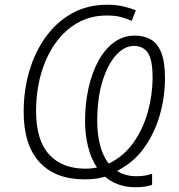

<svg xmlns="http://www.w3.org/2000/svg" viewBox="-20 -745 755 808"><path d="M551.8 43Q508.8 43 476.3 30.5Q443.8 18.1 422.4 -1.5Q404.3 3.9 384 6.8Q363.8 9.8 335.4 9.8Q213.4 9.8 146.5 -62.3Q79.6 -134.3 79.6 -274.9Q79.6 -365.2 103.5 -446.3Q127.4 -527.3 173.1 -590.3Q218.8 -653.3 283.7 -689.2Q348.6 -725.1 430.7 -725.1Q469.7 -725.1 499.8 -717.8Q529.8 -710.4 551.8 -701.7L534.2 -657.2Q515.1 -666 491 -672.9Q466.8 -679.7 428.7 -679.7Q360.4 -679.7 305.4 -648.2Q250.5 -616.7 211.7 -561Q172.9 -505.4 152.3 -432.6Q131.8 -359.9 131.8 -277.3Q131.8 -155.3 186.5 -95.2Q241.2 -35.2 339.4 -35.2Q353.5 -35.2 366.7 -36.6Q379.9 -38.1 388.2 -40Q362.3 -78.1 350.1 -129.9Q337.9 -181.6 337.9 -233.9Q337.9 -308.6 352.5 -374.3Q367.2 -439.9 394.5 -489.5Q421.9 -539.1 460.4 -567.1Q499 -595.2 547.4 -595.2Q585.9 -595.2 614.5 -578.9Q643.1 -562.5 658.7 -523.4Q674.3 -484.4 674.3 -415.5Q674.3 -336.4 652.1 -259.5Q629.9 -182.6 585.2 -121.1Q540.5 -59.6 473.1 -26.4Q485.8 -16.1 507.3 -9.8Q528.8 -3.4 555.2 -3.4Q576.2 -3.4 592.5 -6.6Q608.9 -9.8 620.1 -14.2V32.7Q610.4 36.6 592.5 39.8Q574.7 43 551.8 43ZM437.5 -56.6Q500 -86.4 541 -144Q582 -201.7 602.1 -273.9Q622.1 -346.2 622.1 -419.4Q622.1 -494.1 602.1 -522.9Q582 -551.8 543.9 -551.8Q503.4 -551.8 468.3 -512.9Q433.1 -474.1 411.1 -402.8Q389.2 -331.5 389.2 -234.4Q389.2 -180.7 401.1 -134.3Q413.1 -87.9 437.5 -56.6Z"/></svg>

Font: Open Sans Light
Style: Italic
Weight: 300
Italic angle: -12°
Designer: Monotype Design Team
Foundry: Monotype Imaging Inc.
Version: Version 3.003; ttfautohint (v1.8.4)